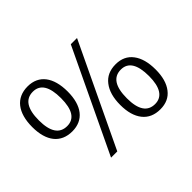

<svg xmlns="http://www.w3.org/2000/svg" viewBox="-140 -983 1256 1256"><g transform="rotate(-45 487.5 -355.5)"><path d="M724.1 4.9C775.9 4.9 815.9 -13.2 843.8 -49.8C872.1 -86.4 886.2 -136.7 886.2 -201.7C886.2 -267.6 872.1 -318.8 844.2 -355.5C816.4 -392.6 776.4 -411.1 724.6 -411.1C671.4 -411.1 630.4 -392.6 601.6 -355C572.8 -317.9 558.1 -266.6 558.1 -201.2C558.1 -136.2 572.3 -85.9 601.1 -49.3C629.9 -13.2 670.9 4.9 724.1 4.9ZM724.1 -43.9C654.3 -43.9 619.6 -96.2 619.6 -201.2C619.6 -308.6 654.8 -362.3 724.6 -362.3C791.5 -362.3 825.2 -308.6 825.2 -201.7C825.2 -98.6 791 -43.9 724.1 -43.9ZM329.6 0 668 -710.9H610.4L272 0ZM214.8 -300.3C318.8 -300.3 377.4 -375.5 377.4 -506.3C377.4 -639.2 319.3 -715.8 215.3 -715.8C108.4 -715.8 48.8 -638.7 48.8 -505.9C48.8 -375 107.9 -300.3 214.8 -300.3ZM215.3 -348.6C145.5 -348.6 110.4 -401.4 110.4 -506.3C110.4 -613.3 145.5 -667 215.3 -667C282.2 -667 315.9 -613.8 315.9 -506.8C315.9 -401.4 282.2 -348.6 215.3 -348.6Z"/></g></svg>

Font: Ride Light
Style: Regular
Weight: 300
Version: Version 3.000